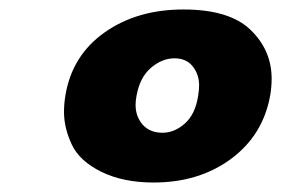

<svg xmlns="http://www.w3.org/2000/svg" viewBox="-20 -732 593 405"><path d="M118 -531Q132 -615 200.5 -663.5Q269 -712 367 -712Q464 -712 508.5 -669Q553 -626 553 -566Q553 -549 550 -531Q535 -447 467.5 -397Q400 -347 304 -347Q240 -347 194 -369.5Q148 -392 131.5 -427Q115 -462 115 -496Q115 -513 118 -531ZM398 -530Q400 -542 400 -552Q400 -575 386.5 -592Q373 -609 348 -609Q322 -609 298.5 -589Q275 -569 268 -530Q266 -520 266 -511Q266 -486 281 -469Q296 -452 323 -452Q348 -452 370 -471.5Q392 -491 398 -530Z"/></svg>

Font: Fz Poppins ExtBd
Style: Italic
Weight: 800
Italic angle: -10°
Designer: Ninad Kale (Devanagari), Jonny Pinhorn (Latin)
Foundry: Indian Type Foundry
Version: Vit hóa bi Vntype.Com & FontZin.Com